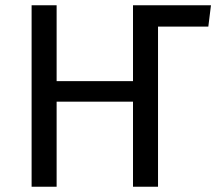

<svg xmlns="http://www.w3.org/2000/svg" viewBox="-20 -709 831 729"><path d="M771 -608H580V0H485V-323H195V0H100V-689H195V-401H485V-689H781Z"/></svg>

Font: Fira GO
Style: Regular
Weight: 400
Designer: Carrois Corporate
Foundry: Carrois Corporate GbR
Version: Version 0.300